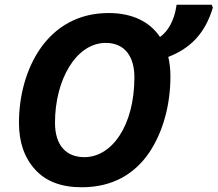

<svg xmlns="http://www.w3.org/2000/svg" viewBox="-20 -780 918 810"><path d="M325 10C456 10 549 -47 610 -137C670 -227 699 -342 699 -458C699 -487 696 -514 690 -540C781 -575 845 -637 878 -748L873 -760H725C716 -693 688 -647 655 -624C612 -688 539 -725 438 -725C178 -725 60 -485 60 -262C60 -180 83 -114 128 -65C173 -15 238 10 325 10ZM336 -117C259 -117 212 -167 212 -262C212 -445 302 -599 426 -599C506 -599 547 -542 547 -454C547 -250 452 -117 336 -117Z"/></svg>

Font: BC Sans
Style: Bold Italic
Weight: 700
Italic angle: -12°
Designer: Monotype Design Team
Province of B.C.
Foundry: Monotype Imaging Inc.
Version: Version 2.000;GOOG;noto-source:20170915:90ef993387c0